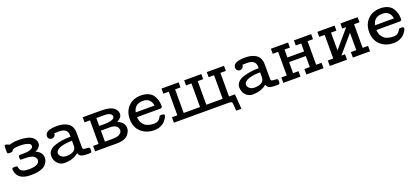

<svg xmlns="http://www.w3.org/2000/svg" viewBox="35 -1424 5405 2497"><g transform="rotate(-20 2737.5 -175.0)"><path d="M24.9 -147Q24.9 -160.2 30.5 -163.6Q36.1 -167 47.9 -167H58.1Q60.1 -167 65.9 -167.5Q71.8 -168 74.2 -168Q92.3 -168 97.2 -160.2Q98.1 -158.2 102.5 -140.6Q106.9 -123 114 -110.6Q121.1 -98.1 149.7 -86.7Q178.2 -75.2 224.1 -75.2H225.1Q376 -75.2 376 -151.9Q376 -181.6 343 -204.8Q310.1 -228 223.1 -228H185.1Q167 -228 163.1 -232.9Q159.2 -237.8 159.2 -252.9V-267.1Q159.2 -284.2 165 -288.1Q170.9 -292 186 -292H234.9Q283.7 -292 314.9 -302Q346.2 -312 356.2 -324Q366.2 -335.9 366.2 -348.9Q366.2 -361.8 356.7 -373.3Q347.2 -384.8 313 -394.8Q278.8 -404.8 223.1 -404.8H209Q164.1 -404.8 140.6 -397.9Q117.2 -391.1 114 -383.1Q110.8 -375 104 -367.9Q97.2 -360.8 80.1 -360.8H58.1Q38.1 -360.8 34.4 -367.4Q30.8 -374 30.8 -407.2V-443.8Q30.8 -464.8 34.4 -472.4Q38.1 -480 49.8 -480Q61 -480 79.1 -470.9Q97.2 -461.9 104 -461.9Q106.9 -461.9 118.9 -466.6Q130.9 -471.2 158 -475.6Q185.1 -480 225.1 -480Q389.2 -480 437 -415Q459 -385.3 459 -351.1Q459 -328.1 445.1 -308.6Q431.2 -289.1 418 -280.5Q404.8 -272 383.8 -262.2Q426.8 -245.1 449.5 -215.1Q472.2 -185.1 472.2 -149.9Q472.2 -123 462.6 -99.1Q453.1 -75.2 429 -50Q404.8 -24.9 353.3 -10Q301.8 4.9 228 4.9Q110.8 4.9 61 -49.8Q24.9 -89.8 24.9 -147Z M556.6 -140.1Q556.6 -182.1 586.7 -213.1Q616.7 -244.1 666.7 -259.5Q716.8 -274.9 768.8 -282Q820.8 -289.1 878.9 -289.1V-312Q878.9 -365.2 838.9 -388.2Q810.1 -405.3 749.5 -404.8Q723.6 -404.8 695.8 -402.8Q694.8 -373 678.2 -360.1Q661.6 -347.2 643.6 -347.2Q622.6 -347.2 607.7 -361.6Q592.8 -376 592.8 -398.9Q592.8 -480 757.8 -480Q791 -480 819.3 -475.6Q847.7 -471.2 876.2 -459.7Q904.8 -448.2 925.3 -430.2Q945.8 -412.1 958.3 -382.1Q970.7 -352.1 970.7 -313V-104Q971.7 -86.9 984.1 -81.5Q996.6 -76.2 1039.6 -75.2Q1054.7 -75.2 1061.8 -69.6Q1068.8 -64 1068.8 -46.9V-29.8Q1068.8 -11.7 1062.3 -5.9Q1055.7 0 1039.6 0H1011.7Q943.8 0 918.7 -14.9Q893.6 -29.8 886.7 -59.1Q812.5 5.9 691.9 5.9Q645 5.9 612.8 -20.5Q580.6 -46.9 568.6 -78.6Q556.6 -110.4 556.6 -140.1ZM649.9 -142.1Q649.9 -116.2 675.8 -93Q701.7 -69.8 752 -69.8Q771 -69.8 789.8 -73.5Q808.6 -77.1 830.1 -86.2Q851.6 -95.2 865.2 -114Q878.9 -132.8 878.9 -159.2V-232.9Q812 -231.9 763.9 -222.4Q715.8 -212.9 692.9 -199Q669.9 -185.1 659.9 -171.1Q649.9 -157.2 649.9 -142.1Z M1114.3 0V-75.2H1189.5V-401.9H1114.3V-472.2H1375.5Q1502.4 -472.2 1551.3 -423.8Q1585.4 -391.6 1585.4 -350.1Q1585.4 -298.3 1516.1 -261.2Q1610.4 -221.2 1610.4 -146Q1610.4 -124 1602.3 -102.1Q1594.2 -80.1 1575.2 -55.4Q1556.2 -30.8 1515.1 -15.4Q1474.1 0 1417.5 0ZM1277.3 -75.2H1376.5Q1442.4 -75.2 1475.1 -91.8Q1515.1 -113.8 1515.1 -149.9Q1515.1 -180.7 1489.3 -204.3Q1463.4 -228 1398.4 -228H1277.3ZM1277.3 -292H1352.1Q1406.2 -292 1439.7 -302Q1473.1 -312 1482.7 -323.5Q1492.2 -335 1492.2 -349.1Q1492.2 -369.1 1467.8 -385.5Q1443.4 -401.9 1384.3 -401.9H1277.3Z M1680.7 -238.8Q1680.7 -346.7 1746.8 -413.3Q1813 -480 1920.9 -480Q1980 -480 2022.9 -460Q2065.9 -439.9 2087.9 -406.5Q2109.9 -373 2119.4 -336.9Q2128.9 -300.8 2128.9 -261.2Q2128.9 -244.1 2122.3 -238.5Q2115.7 -232.9 2101.1 -231.9H1778.8Q1779.8 -218.8 1780.8 -211.4Q1781.7 -204.1 1786.4 -185.5Q1791 -167 1797.9 -155Q1804.7 -143.1 1818.8 -126.5Q1833 -109.9 1851.1 -99.9Q1869.1 -89.8 1897.9 -83Q1926.8 -76.2 1961.9 -76.2Q1996.1 -76.2 2017.1 -90.6Q2038.1 -105 2048.6 -125Q2059.1 -145 2061 -146Q2066.9 -150.9 2082 -150.9H2090.8Q2127 -150.9 2127 -131.8Q2127 -118.7 2115 -97.9Q2103 -77.1 2081.5 -53Q2060.1 -28.8 2020.5 -12Q1981 4.9 1935.1 4.9Q1825.2 4.9 1752.9 -60.5Q1680.7 -126 1680.7 -238.8ZM1783.7 -295.9H2044.9Q2026.9 -404.8 1920.9 -404.8Q1806.6 -404.8 1783.7 -295.9Z M2204.6 0V-75.2H2279.8V-401.9H2204.6V-472.2H2442.4V-401.9H2367.7V-75.2H2593.8V-401.9H2518.6V-472.2H2755.9V-401.9H2680.7V-75.2H2906.7V-401.9H2831.5V-472.2H3069.8V-401.9H2994.6V-75.2H3076.7L3091.8 129.9H3019.5Q3015.6 65.9 3012.7 41Q3012.7 38.1 3011.7 32Q3010.7 25.9 3010.3 23.9Q3009.8 22 3008.8 17.6Q3007.8 13.2 3006.1 12.2Q3004.4 11.2 3002 8.1Q2999.5 4.9 2995.6 4.4Q2991.7 3.9 2986.6 2.4Q2981.4 1 2974.1 1Q2966.8 1 2958.3 0.5Q2949.7 0 2937.5 0Z M3160.2 -140.1Q3160.2 -182.1 3190.2 -213.1Q3220.2 -244.1 3270.3 -259.5Q3320.3 -274.9 3372.3 -282Q3424.3 -289.1 3482.4 -289.1V-312Q3482.4 -365.2 3442.4 -388.2Q3413.6 -405.3 3353 -404.8Q3327.1 -404.8 3299.3 -402.8Q3298.3 -373 3281.7 -360.1Q3265.1 -347.2 3247.1 -347.2Q3226.1 -347.2 3211.2 -361.6Q3196.3 -376 3196.3 -398.9Q3196.3 -480 3361.3 -480Q3394.5 -480 3422.9 -475.6Q3451.2 -471.2 3479.7 -459.7Q3508.3 -448.2 3528.8 -430.2Q3549.3 -412.1 3561.8 -382.1Q3574.2 -352.1 3574.2 -313V-104Q3575.2 -86.9 3587.6 -81.5Q3600.1 -76.2 3643.1 -75.2Q3658.2 -75.2 3665.3 -69.6Q3672.4 -64 3672.4 -46.9V-29.8Q3672.4 -11.7 3665.8 -5.9Q3659.2 0 3643.1 0H3615.2Q3547.4 0 3522.2 -14.9Q3497.1 -29.8 3490.2 -59.1Q3416 5.9 3295.4 5.9Q3248.5 5.9 3216.3 -20.5Q3184.1 -46.9 3172.1 -78.6Q3160.2 -110.4 3160.2 -140.1ZM3253.4 -142.1Q3253.4 -116.2 3279.3 -93Q3305.2 -69.8 3355.5 -69.8Q3374.5 -69.8 3393.3 -73.5Q3412.1 -77.1 3433.6 -86.2Q3455.1 -95.2 3468.8 -114Q3482.4 -132.8 3482.4 -159.2V-232.9Q3415.5 -231.9 3367.4 -222.4Q3319.3 -212.9 3296.4 -199Q3273.4 -185.1 3263.4 -171.1Q3253.4 -157.2 3253.4 -142.1Z M3718.8 0V-75.2H3793.9V-401.9H3718.8V-472.2H3956.5V-401.9H3881.8V-292H4112.8V-401.9H4037.6V-472.2H4275.9V-401.9H4200.7V-75.2H4275.9V0H4037.6V-75.2H4112.8V-228H3881.8V-75.2H3956.5V0Z M4362.3 0V-75.2H4437.5V-401.9H4362.3V-472.2H4600.1V-401.9H4525.4V-155.8L4735.4 -401.9H4681.2V-472.2H4919.4V-401.9H4844.2V-75.2H4919.4V0H4681.2V-75.2H4756.3V-315.9L4550.3 -75.2H4600.1V0Z M4993.7 -238.8Q4993.7 -346.7 5059.8 -413.3Q5126 -480 5233.9 -480Q5293 -480 5335.9 -460Q5378.9 -439.9 5400.9 -406.5Q5422.9 -373 5432.4 -336.9Q5441.9 -300.8 5441.9 -261.2Q5441.9 -244.1 5435.3 -238.5Q5428.7 -232.9 5414.1 -231.9H5091.8Q5092.8 -218.8 5093.8 -211.4Q5094.7 -204.1 5099.4 -185.5Q5104 -167 5110.8 -155Q5117.7 -143.1 5131.8 -126.5Q5146 -109.9 5164.1 -99.9Q5182.1 -89.8 5210.9 -83Q5239.7 -76.2 5274.9 -76.2Q5309.1 -76.2 5330.1 -90.6Q5351.1 -105 5361.6 -125Q5372.1 -145 5374 -146Q5379.9 -150.9 5395 -150.9H5403.8Q5439.9 -150.9 5439.9 -131.8Q5439.9 -118.7 5428 -97.9Q5416 -77.1 5394.5 -53Q5373 -28.8 5333.5 -12Q5293.9 4.9 5248 4.9Q5138.2 4.9 5065.9 -60.5Q4993.7 -126 4993.7 -238.8ZM5096.7 -295.9H5357.9Q5339.8 -404.8 5233.9 -404.8Q5119.6 -404.8 5096.7 -295.9Z"/></g></svg>

Font: CMU Concrete
Style: Bold
Weight: 700
Version: Version 0.7.0